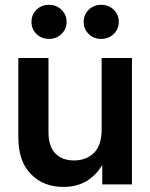

<svg xmlns="http://www.w3.org/2000/svg" viewBox="-20 -752 613 783"><path d="M238.3 10.3Q157.2 10.3 106 -42Q54.7 -94.2 54.7 -193.4V-515.6H177.7V-212.9Q177.7 -156.2 205.1 -127Q232.4 -97.7 281.7 -97.7Q330.6 -97.7 362.5 -127.9Q394.5 -158.2 394.5 -224.1V-515.6H518.1V0H397V-79.1Q342.8 10.3 238.3 10.3ZM392.6 -593.3Q362.3 -593.3 341.8 -613.3Q321.3 -633.3 321.3 -662.6Q321.3 -692.4 341.8 -712.4Q362.3 -732.4 392.6 -732.4Q423.3 -732.4 443.8 -712.4Q464.4 -692.4 464.4 -662.6Q464.4 -633.3 443.8 -613.3Q423.3 -593.3 392.6 -593.3ZM179.7 -593.3Q149.4 -593.3 128.9 -613.3Q108.4 -633.3 108.4 -662.6Q108.4 -692.4 128.9 -712.4Q149.4 -732.4 179.7 -732.4Q210 -732.4 230.7 -712.4Q251.5 -692.4 251.5 -662.6Q251.5 -633.3 230.7 -613.3Q210 -593.3 179.7 -593.3Z"/></svg>

Font: Inter Display SemiBold
Style: Regular
Weight: 600
Designer: Rasmus Andersson
Foundry: rsms
Version: Version 4.001;git-9221beed3